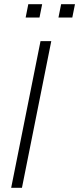

<svg xmlns="http://www.w3.org/2000/svg" viewBox="-20 -894 377 914"><path d="M224.1 -698.2 84.5 0H33.2L172.9 -698.2ZM336.9 -874 324.2 -810.5H258.3L271 -874ZM180.7 -874 168 -810.5H102.1L114.7 -874Z"/></svg>

Font: Sansation Light
Style: Light Italic
Weight: 300
Designer: Bernd Montag
Version: Version 1.301